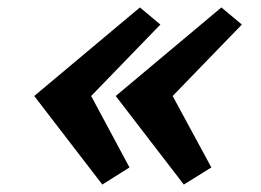

<svg xmlns="http://www.w3.org/2000/svg" viewBox="-20 -508 701 516"><path d="M474 -12 291 -250 575 -488 630 -442 444 -250 548 -58ZM255 -12 72 -250 356 -488 411 -442 225 -250 328 -58Z"/></svg>

Font: Epunda Sans ExtraBold
Style: Italic
Weight: 800
Italic angle: -12.0243°
Designer: Simon Atzbach
Foundry: typofactur
Version: Version 2.204; ttfautohint (v1.8.4.7-5d5b)